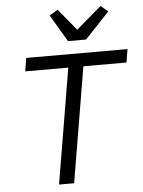

<svg xmlns="http://www.w3.org/2000/svg" viewBox="-62 -991 772 1039"><g transform="rotate(-5 324.5 -471.5)"><path d="M403 -626 298 0H216L321 -626H87L99 -698H649L637 -626ZM332 -769 245 -916 291 -943 387 -826 524 -943 563 -910 430 -769Z"/></g></svg>

Font: iA Writer Mono V
Style: Regular
Weight: 400
Italic angle: -9.5°
Designer: Mike Abbink, Paul van der Laan, Pieter van Rosmalen
Foundry: Bold Monday
Version: Version 2.000